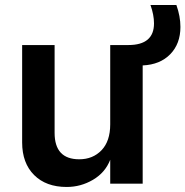

<svg xmlns="http://www.w3.org/2000/svg" viewBox="-20 -730 737 763"><path d="M68 -551H197V-202Q197 -97 295 -97Q349 -97 383.5 -133Q418 -169 418 -236V-551H490Q592 -551 592 -637Q592 -671 578 -710H681Q697 -665 697 -623Q697 -556 656.5 -514.5Q616 -473 547 -470V0H418V-95Q398 -44 349.5 -15.5Q301 13 245 13Q163 13 115.5 -34.5Q68 -82 68 -164Z"/></svg>

Font: Application Semibold
Style: Regular
Weight: 600
Designer: Wei Huang
Foundry: Wei Huang
Version: Version 0.012